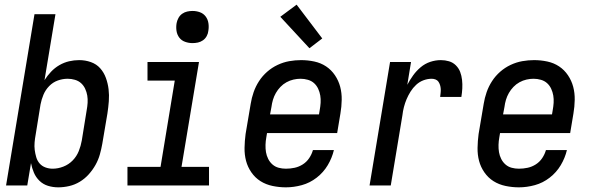

<svg xmlns="http://www.w3.org/2000/svg" viewBox="-20 -796 2540 824"><path d="M230 8Q207 8 186 1.5Q165 -5 149.5 -20Q134 -35 125.5 -55Q117 -75 113 -96L97 0H6L128 -735H218L171 -452Q183 -471 199 -488Q215 -505 235 -516.5Q255 -528 276.5 -533Q298 -538 320 -538Q346 -538 370 -529.5Q394 -521 410 -503Q426 -485 434.5 -461.5Q443 -438 446 -413Q449 -388 447 -361.5Q445 -335 441 -309L419 -179Q415 -156 408.5 -133Q402 -110 390 -88.5Q378 -67 361 -48Q344 -29 322.5 -16Q301 -3 277 2.5Q253 8 230 8ZM206 -72Q229 -72 252 -81Q275 -90 292 -107.5Q309 -125 318 -147.5Q327 -170 331 -193L352 -323Q355 -339 356 -355Q357 -371 354.5 -386Q352 -401 345.5 -415Q339 -429 328 -439Q317 -449 301.5 -453.5Q286 -458 271 -458Q271 -458 271 -458Q271 -458 270 -458Q249 -458 228 -450.5Q207 -443 191 -426.5Q175 -410 166.5 -389.5Q158 -369 154 -348L133 -218Q130 -202 128.5 -185Q127 -168 129 -152.5Q131 -137 135.5 -121.5Q140 -106 150 -94.5Q160 -83 175 -77.5Q190 -72 206 -72Z M527 0V-80H669L730 -450H613V-530H834L759 -80H877V0ZM806 -611Q790 -611 774.5 -616.5Q759 -622 749.5 -634.5Q740 -647 737.5 -663.5Q735 -680 738 -697Q740 -708 746 -719Q752 -730 762 -737Q772 -744 783.5 -746.5Q795 -749 806 -749Q823 -749 838 -743.5Q853 -738 862.5 -725.5Q872 -713 874.5 -696.5Q877 -680 874 -663Q873 -652 867 -641Q861 -630 851 -623Q841 -616 829.5 -613.5Q818 -611 806 -611Z M1207 8Q1178 8 1149.5 2Q1121 -4 1098 -18.5Q1075 -33 1059 -56Q1043 -79 1036 -105.5Q1029 -132 1029.5 -161.5Q1030 -191 1034 -221L1056 -351Q1060 -376 1068.5 -400.5Q1077 -425 1091.5 -447.5Q1106 -470 1126.5 -488Q1147 -506 1171.5 -517.5Q1196 -529 1221.5 -533.5Q1247 -538 1272 -538Q1301 -538 1329 -532Q1357 -526 1379.5 -511Q1402 -496 1417.5 -473Q1433 -450 1440 -423.5Q1447 -397 1446.5 -367.5Q1446 -338 1441 -309L1427 -225H1126L1123 -207Q1120 -191 1119.5 -174.5Q1119 -158 1121.5 -143Q1124 -128 1131 -114Q1138 -100 1149.5 -90Q1161 -80 1176 -76Q1191 -72 1207 -72Q1226 -72 1244.5 -76Q1263 -80 1279.5 -90.5Q1296 -101 1307 -117.5Q1318 -134 1323 -152H1413Q1405 -118 1386.5 -87Q1368 -56 1339 -33.5Q1310 -11 1275.5 -1.5Q1241 8 1207 8ZM1139 -305H1349L1352 -323Q1355 -339 1356 -355Q1357 -371 1354.5 -386Q1352 -401 1345.5 -415Q1339 -429 1328 -439Q1317 -449 1301.5 -453.5Q1286 -458 1270 -458Q1270 -458 1270 -458Q1270 -458 1270 -458Q1255 -458 1239.5 -454.5Q1224 -451 1209.5 -443Q1195 -435 1183.5 -423Q1172 -411 1164 -397Q1156 -383 1151.5 -368Q1147 -353 1145 -337ZM1308 -589 1183 -724 1253 -776 1363 -631Z M1566 0 1654 -530H1744L1728 -432Q1739 -453 1753 -472.5Q1767 -492 1785.5 -507.5Q1804 -523 1826.5 -530.5Q1849 -538 1872 -538Q1890 -538 1907 -533Q1924 -528 1936.5 -515.5Q1949 -503 1955 -487Q1961 -471 1963 -453Q1965 -435 1964 -416.5Q1963 -398 1960 -380H1869Q1870 -389 1871 -397.5Q1872 -406 1871.5 -414.5Q1871 -423 1868.5 -431Q1866 -439 1861.5 -445.5Q1857 -452 1849 -455Q1841 -458 1833 -458Q1815 -458 1797.5 -451.5Q1780 -445 1766 -432Q1752 -419 1742 -403Q1732 -387 1725 -370.5Q1718 -354 1713.5 -336.5Q1709 -319 1707 -301L1657 0Z M2207 8Q2178 8 2149.5 2Q2121 -4 2098 -18.5Q2075 -33 2059 -56Q2043 -79 2036 -105.5Q2029 -132 2029.5 -161.5Q2030 -191 2034 -221L2056 -351Q2060 -376 2068.5 -400.5Q2077 -425 2091.5 -447.5Q2106 -470 2126.5 -488Q2147 -506 2171.5 -517.5Q2196 -529 2221.5 -533.5Q2247 -538 2272 -538Q2301 -538 2329 -532Q2357 -526 2379.5 -511Q2402 -496 2417.5 -473Q2433 -450 2440 -423.5Q2447 -397 2446.5 -367.5Q2446 -338 2441 -309L2427 -225H2126L2123 -207Q2120 -191 2119.5 -174.5Q2119 -158 2121.5 -143Q2124 -128 2131 -114Q2138 -100 2149.5 -90Q2161 -80 2176 -76Q2191 -72 2207 -72Q2226 -72 2244.5 -76Q2263 -80 2279.5 -90.5Q2296 -101 2307 -117.5Q2318 -134 2323 -152H2413Q2405 -118 2386.5 -87Q2368 -56 2339 -33.5Q2310 -11 2275.5 -1.5Q2241 8 2207 8ZM2139 -305H2349L2352 -323Q2355 -339 2356 -355Q2357 -371 2354.5 -386Q2352 -401 2345.5 -415Q2339 -429 2328 -439Q2317 -449 2301.5 -453.5Q2286 -458 2270 -458Q2270 -458 2270 -458Q2270 -458 2270 -458Q2255 -458 2239.5 -454.5Q2224 -451 2209.5 -443Q2195 -435 2183.5 -423Q2172 -411 2164 -397Q2156 -383 2151.5 -368Q2147 -353 2145 -337Z"/></svg>

Font: Iosevka Curly Medium Oblique
Style: Regular
Weight: 500
Italic angle: -9°
Monospace: yes
Designer: Belleve Invis
Foundry: Belleve Invis
Version: Version 11.1.0; ttfautohint (v1.8.3)